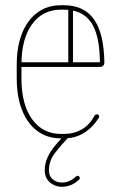

<svg xmlns="http://www.w3.org/2000/svg" viewBox="-20 -525 454 734"><path d="M53 -269Q49 -269 47.5 -271.5Q46 -274 46 -278Q46 -282 47.5 -284.5Q49 -287 53 -287H362Q361 -393 327.5 -440.5Q294 -488 224 -488H213Q143 -488 102.5 -432.5Q62 -377 62 -278V-224Q62 -126 102.5 -69.5Q143 -13 213 -13H224Q263 -13 293 -30.5Q323 -48 342 -84Q345 -88 350 -88Q355 -88 357 -85.5Q359 -83 359 -79Q359 -76 358 -75Q334 -37 300.5 -16.5Q267 4 224 4H213Q161 4 123 -24Q85 -52 64.5 -103.5Q44 -155 44 -224V-278Q44 -347 64.5 -398Q85 -449 123 -477Q161 -505 213 -505H224Q301 -505 339 -451.5Q377 -398 379 -288Q379 -269 361 -269ZM259 -282Q259 -278 256 -276Q253 -274 250 -274Q246 -274 243.5 -276Q241 -278 241 -282V-490Q241 -493 243.5 -496Q246 -499 250 -499Q253 -499 256 -496Q259 -493 259 -490ZM270 150Q273 147 276 147Q280 147 282.5 149.5Q285 152 285 156Q285 160 282 162Q263 180 240.5 186Q218 192 197.5 186.5Q177 181 164 165.5Q151 150 151 126Q151 98 163.5 73Q176 48 194 27.5Q212 7 227 -10Q228 -12 233 -12Q237 -12 239.5 -9.5Q242 -7 242 -3Q242 0 239 3Q216 27 191.5 58Q167 89 167 126Q167 150 184 162.5Q201 175 225 172.5Q249 170 270 150Z"/></svg>

Font: Libertine-Super Thin
Style: Regular
Weight: 100
Designer: Bastien Sozeau
Foundry: NBR — Bastien Sozeau
Version: Version 2.003;gftools[0.9.33]